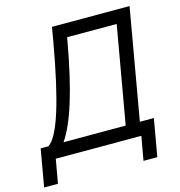

<svg xmlns="http://www.w3.org/2000/svg" viewBox="-173 -806 979 1047"><g transform="rotate(-15 316.5 -282.5)"><path d="M-53 135H25L49 0H532L508 135H586L623 -76H544L653 -700H215L202 -624C144 -294 88 -117 28 -76H-16ZM113 -76C174 -164 228 -330 277 -606L280 -624H560L464 -76Z"/></g></svg>

Font: Fixel Display
Style: Italic
Weight: 400
Italic angle: -10°
Designer: AlfaBravo + MacPaw
Foundry: Kyrylo Tkachov, Marchela Mozhyna, Serhii Makarenko, Maria Weinstein, Zakhar Kryvoshyya
Version: Version 1.210;Glyphs 3.2 (3217)